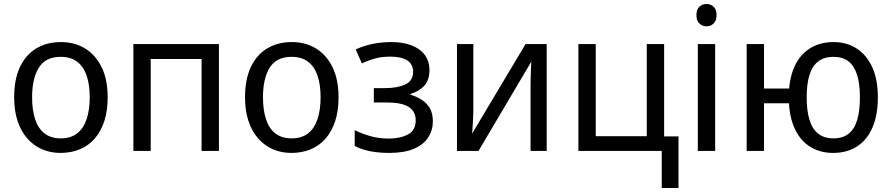

<svg xmlns="http://www.w3.org/2000/svg" viewBox="-20 -757 4474 963"><path d="M520 -269Q520 -202 503.5 -150.5Q487 -99 456 -63Q425 -27 381 -8.5Q337 10 283 10Q233 10 190.5 -8.5Q148 -27 116.5 -63Q85 -99 68 -150.5Q51 -202 51 -269Q51 -358 79.5 -419.5Q108 -481 161 -513.5Q214 -546 286 -546Q355 -546 407.5 -513.5Q460 -481 490 -419.5Q520 -358 520 -269ZM141 -269Q141 -206 156 -159.5Q171 -113 203 -88Q235 -63 285 -63Q335 -63 367 -88Q399 -113 414.5 -159.5Q430 -206 430 -269Q430 -333 414.5 -378Q399 -423 367 -447.5Q335 -472 284 -472Q209 -472 175 -418Q141 -364 141 -269Z M1078 -536V0H991V-461H736V0H649V-536Z M1678 -269Q1678 -202 1661.5 -150.5Q1645 -99 1614 -63Q1583 -27 1539 -8.5Q1495 10 1441 10Q1391 10 1348.5 -8.5Q1306 -27 1274.5 -63Q1243 -99 1226 -150.5Q1209 -202 1209 -269Q1209 -358 1237.5 -419.5Q1266 -481 1319 -513.5Q1372 -546 1444 -546Q1513 -546 1565.5 -513.5Q1618 -481 1648 -419.5Q1678 -358 1678 -269ZM1299 -269Q1299 -206 1314 -159.5Q1329 -113 1361 -88Q1393 -63 1443 -63Q1493 -63 1525 -88Q1557 -113 1572.5 -159.5Q1588 -206 1588 -269Q1588 -333 1572.5 -378Q1557 -423 1525 -447.5Q1493 -472 1442 -472Q1367 -472 1333 -418Q1299 -364 1299 -269Z M1944 -546Q2001 -546 2044 -529.5Q2087 -513 2110.5 -481.5Q2134 -450 2134 -405Q2134 -356 2108.5 -327.5Q2083 -299 2039 -286V-282Q2069 -273 2094.5 -257Q2120 -241 2135.5 -215Q2151 -189 2151 -148Q2151 -104 2128 -68Q2105 -32 2056.5 -11Q2008 10 1933 10Q1897 10 1864.5 6Q1832 2 1805.5 -6Q1779 -14 1759 -25V-104Q1791 -88 1835 -75Q1879 -62 1931 -62Q1987 -62 2026 -82.5Q2065 -103 2065 -153Q2065 -199 2029.5 -221Q1994 -243 1921 -243H1855V-315H1909Q1974 -315 2013 -333.5Q2052 -352 2052 -397Q2052 -435 2022.5 -454Q1993 -473 1938 -473Q1897 -473 1864.5 -464.5Q1832 -456 1795 -439L1764 -509Q1805 -528 1850 -537Q1895 -546 1944 -546Z M2354 -209Q2354 -200 2353.5 -183.5Q2353 -167 2352 -148.5Q2351 -130 2350 -113.5Q2349 -97 2348 -87L2616 -536H2722V0H2641V-316Q2641 -332 2641.5 -358Q2642 -384 2643 -409.5Q2644 -435 2645 -448L2380 0H2272V-536H2354Z M3383 186H3299V0H2881V-536H2968V-74H3224V-536H3311V-73H3383Z M3567 -536V0H3480V-536ZM3524 -737Q3544 -737 3559 -723.5Q3574 -710 3574 -681Q3574 -653 3559 -639Q3544 -625 3524 -625Q3503 -625 3488 -639Q3473 -653 3473 -681Q3473 -710 3488 -723.5Q3503 -737 3524 -737Z M4383 -269Q4383 -180 4356 -117.5Q4329 -55 4278.5 -22.5Q4228 10 4159 10Q4096 10 4047.5 -18.5Q3999 -47 3970.5 -102.5Q3942 -158 3937 -239H3812V0H3725V-536H3812V-313H3938Q3945 -389 3973.5 -440.5Q4002 -492 4050 -519Q4098 -546 4161 -546Q4227 -546 4277 -513.5Q4327 -481 4355 -419.5Q4383 -358 4383 -269ZM4026 -269Q4026 -202 4040 -156Q4054 -110 4084 -86.5Q4114 -63 4160 -63Q4207 -63 4236.5 -86.5Q4266 -110 4279.5 -156Q4293 -202 4293 -269Q4293 -336 4279 -381Q4265 -426 4236 -449Q4207 -472 4160 -472Q4114 -472 4084 -449Q4054 -426 4040 -381Q4026 -336 4026 -269Z"/></svg>

Font: Noto Sans Display
Style: Regular
Weight: 400
Designer: Monotype Design Team
Foundry: Monotype Imaging Inc.
Version: Version 2.003